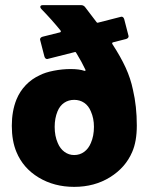

<svg xmlns="http://www.w3.org/2000/svg" viewBox="-20 -720 584 748"><path d="M513 -231Q513 -169 495 -128Q469 -67 408.5 -29.5Q348 8 269 8Q191 8 130.5 -28.5Q70 -65 44 -128Q26 -171 26 -230Q26 -287 44 -332Q57 -364 80.5 -388.5Q104 -413 135 -427Q156 -438 189.5 -444.5Q223 -451 255 -451Q289 -451 309 -444Q314 -443 313 -448Q299 -478 277 -514Q276 -516 274.5 -517Q273 -518 271 -517L168 -491L164 -490Q156 -490 153 -500L137 -562L136 -566Q136 -574 146 -577L214 -594Q219 -596 216 -601Q182 -643 141 -685Q137 -689 137 -693Q137 -700 147 -700H296Q305 -700 311 -693L356 -634Q359 -630 363 -632L449 -654L453 -655Q461 -655 464 -645L480 -583L481 -579Q481 -571 471 -568L420 -555Q415 -553 418 -548Q450 -499 469.5 -456.5Q489 -414 498 -370Q513 -306 513 -231ZM346 -226Q346 -259 334 -286Q325 -308 308 -319.5Q291 -331 269 -331Q247 -331 230 -319.5Q213 -308 204 -286Q193 -259 193 -226Q193 -190 205 -163Q214 -141 231 -128.5Q248 -116 269 -116Q291 -116 308 -128.5Q325 -141 334 -163Q346 -190 346 -226Z"/></svg>

Font: BARLOWEXTRABOLD
Style: Regular
Weight: 800
Designer: Jeremy Tribby
Foundry: Tribby Type
Version: Version 1.422